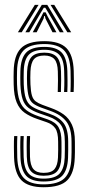

<svg xmlns="http://www.w3.org/2000/svg" viewBox="-20 -780 371 807"><path d="M163.3 7Q99.4 7 70.4 -22Q41.5 -51 39.1 -118.5Q38.6 -140.2 38.4 -163.5Q38.2 -186.8 39.5 -208H52.9Q51.8 -187.7 51.9 -163.4Q51.9 -139 52.5 -119.2Q54.5 -58 80.3 -31.5Q106.1 -5.1 163.3 -5.1Q225.7 -5.1 252 -31.8Q278.3 -58.5 280.1 -116.9Q280.7 -129.3 280.8 -139.8Q280.9 -150.4 280.8 -161Q280.7 -171.7 280.7 -184.2Q280.7 -241.4 258.5 -269.6Q236.4 -297.9 191.2 -314.1L154 -327.5Q131.6 -335.6 119.1 -345.2Q106.6 -354.8 101.1 -373.1Q95.6 -391.4 93.9 -425.4Q93.3 -438.3 93.3 -451.1Q93.2 -463.9 93.9 -479.3Q96 -521.8 112.2 -540.3Q128.3 -558.7 166.2 -558.7Q201.6 -558.7 218.4 -541Q235.2 -523.2 236.4 -480.1Q236.9 -466.3 237 -443.4Q237.1 -420.5 236 -393.4H222.7Q223.8 -419.5 223.7 -441Q223.6 -462.5 223.1 -479.5Q222.2 -516.1 208.6 -531.4Q194.9 -546.6 166.2 -546.6Q135.9 -546.6 122.6 -531Q109.4 -515.4 108 -479.3Q107.5 -464.7 107.4 -453.3Q107.3 -441.9 108 -425.4Q109.4 -394.5 114.3 -378.3Q119.3 -362.1 129.8 -354.1Q140.3 -346.1 158.1 -339.4L194.9 -325.9Q225.1 -315 247.5 -299Q269.9 -282.9 282.3 -255.9Q294.8 -228.9 294.8 -184.2Q294.8 -171.6 294.9 -160.9Q295 -150.2 294.9 -139.7Q294.8 -129.2 294.2 -116.7Q292.2 -53.3 263.4 -23.1Q234.7 7 163.3 7ZM163.3 -17.1Q111.5 -17.1 89.6 -41.7Q67.7 -66.4 66 -119.7Q65.5 -140.4 65.2 -161.5Q65 -182.5 66.2 -208H79.8Q78.4 -182.2 78.7 -159.4Q79.1 -136.7 79.4 -120.2Q80.9 -71.5 100.4 -50.4Q119.8 -29.2 163.3 -29.2Q212 -29.2 231.1 -51.1Q250.3 -72.9 251.9 -117.3Q252.7 -135.9 252.6 -150.7Q252.5 -165.5 252.5 -184.2Q252.5 -232.5 235.7 -255.3Q219 -278 184 -290.1L145.6 -303.5Q117 -313.6 100.1 -326.5Q83.1 -339.4 75.3 -362.3Q67.4 -385.2 65.7 -425.2Q65.1 -442.5 65.3 -453.8Q65.5 -465 65.7 -479.5Q66.7 -533.6 89.3 -558.3Q111.9 -582.9 166.2 -582.9Q216.6 -582.9 239 -559.4Q261.4 -535.9 263.1 -481.4Q263.6 -463.4 263.8 -442.1Q264.1 -420.8 262.9 -393.4H249.3Q250.7 -422.1 250.5 -443.4Q250.3 -464.7 249.7 -481.3Q248.4 -530.1 228.4 -550.4Q208.4 -570.8 166.2 -570.8Q120 -570.8 100.3 -549.2Q80.6 -527.6 79.8 -479.5Q79.6 -464.3 79.4 -453.4Q79.2 -442.6 79.8 -425.2Q81.5 -386.9 88.7 -366.2Q96 -345.6 110.7 -334.8Q125.5 -324 149.7 -315.4L187.7 -302Q228 -287.9 247.3 -262.5Q266.6 -237.2 266.6 -184.2Q266.6 -165.5 266.7 -150.5Q266.8 -135.5 266 -117.1Q264.2 -65.5 241.6 -41.3Q219 -17.1 163.3 -17.1ZM163.3 -41.3Q128.1 -41.3 111 -59.3Q94 -77.3 92.7 -121Q92.4 -139.3 92.1 -161.9Q91.9 -184.4 93.1 -208H106.4Q105.4 -188.1 105.5 -165.3Q105.5 -142.5 106 -121.8Q107 -85.2 120.5 -69.3Q133.9 -53.4 163.3 -53.4Q196.3 -53.4 209.3 -69.5Q222.3 -85.6 223.7 -117.7Q224.7 -135.7 224.5 -150.6Q224.3 -165.5 224.3 -184.2Q224.3 -224 212.2 -241Q200.2 -258 176.6 -266.2L137 -279.8Q105.3 -290.7 83.4 -306.2Q61.6 -321.7 50.1 -349.6Q38.5 -377.5 37.5 -425Q36.9 -443.5 37.1 -456.5Q37.3 -469.5 37.5 -479.7Q38.5 -546.9 67.8 -576.9Q97.1 -607 166.2 -607Q230 -607 258.8 -578.3Q287.6 -549.5 289.9 -482.5Q290.5 -464.1 290.6 -440Q290.7 -415.9 289.5 -393.4H276.2Q277.3 -414.3 277.2 -438.4Q277.2 -462.4 276.6 -481.8Q274.6 -542.4 248.9 -568.7Q223.1 -594.9 166.2 -594.9Q104.7 -594.9 78.6 -567.6Q52.6 -540.3 51.6 -479.7Q51.4 -464.5 51.2 -453.4Q51 -442.2 51.6 -425Q53.3 -381.5 62.6 -356.3Q71.9 -331 91.2 -316.7Q110.4 -302.3 141.3 -291.7L180.3 -278.2Q213.5 -266.7 225.9 -245.5Q238.4 -224.3 238.4 -184.2Q238.4 -173.7 238.5 -163.2Q238.6 -152.6 238.5 -141.4Q238.4 -130.2 237.8 -117.5Q236.4 -78.3 219.9 -59.8Q203.4 -41.3 163.3 -41.3ZM55.2 -644.4 126.4 -759.6H142.1L71.3 -644.4ZM86.6 -644.4 155.7 -759.6H178.7L247.8 -644.4H231.3L182.4 -728L170.2 -747.6H164.2L152.1 -727.9L103.1 -644.4ZM117.6 -644.4 154 -710.9 162.6 -728.3H171.8L180.2 -710.9L217.2 -644.4H200.7L171.3 -701.6L168.6 -712.8H165.8L163.1 -701.6L134.1 -644.4ZM263.1 -644.4 192.4 -759.6H208L279.2 -644.4Z"/></svg>

Font: Big Shoulders Inline Thin
Style: Regular
Weight: 100
Designer: Patric King
Foundry: XO Type Co
Version: Version 2.002